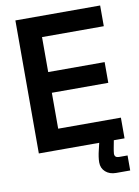

<svg xmlns="http://www.w3.org/2000/svg" viewBox="-95 -763 721 995"><g transform="rotate(-10 266.0 -265.5)"><path d="M57 0V-700H503V-591H178V-407H475V-298H178V-109H508V0ZM434 169Q400 169 378.5 150Q357 131 357 100Q357 86 359.5 69.5Q362 53 366 37L379 -18H455L444 40Q443 48 441.5 55Q440 62 440 69Q440 90 463 90H508V169Z"/></g></svg>

Font: Space Grotesk Frontify SemiBold
Style: Regular
Weight: 600
Designer: Florian Karsten
Version: Version 2.000